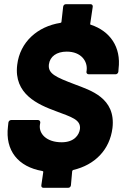

<svg xmlns="http://www.w3.org/2000/svg" viewBox="-20 -812 587 915"><path d="M516 -202C533 -346 409 -382 339 -409C244 -445 208 -461 213 -505C218 -543 250 -566 298 -566C367 -566 398 -520 393 -477L392 -470C391 -463 396 -458 403 -458H531C537 -458 543 -463 544 -470L545 -484C558 -588 504 -664 413 -694C410 -695 409 -696 410 -699L422 -780C423 -787 418 -792 412 -792H294C287 -792 282 -787 281 -780L273 -709C273 -705 271 -704 268 -703C159 -686 75 -612 62 -503C45 -364 160 -314 247 -282C321 -254 366 -242 361 -197C357 -169 334 -134 274 -134C201 -134 165 -175 170 -216L172 -228C172 -235 168 -240 161 -240H33C27 -240 21 -235 20 -228L18 -209C4 -95 66 -17 182 3C185 4 187 5 186 9L177 71C176 78 180 83 187 83H305C312 83 317 78 318 71L324 4C325 1 326 -1 329 -2C432 -26 503 -98 516 -202Z"/></svg>

Font: Barlow ExtraBold
Style: Italic
Weight: 800
Italic angle: -7°
Designer: Jeremy Tribby
Foundry: Tribby Type
Version: Version 1.422;hotconv 1.0.109;makeotfexe 2.5.65596